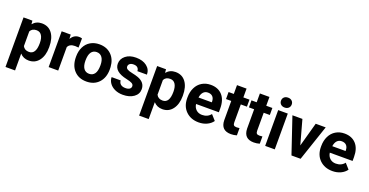

<svg xmlns="http://www.w3.org/2000/svg" viewBox="-34 -1599 5119 2663"><g transform="rotate(20 2525.0 -267.5)"><path d="M529.8 -259.3Q529.8 -137.2 474.4 -63.7Q418.9 9.8 324.7 9.8Q244.6 9.8 195.3 -45.9V203.1H54.2V-528.3H185.1L189.9 -476.6Q241.2 -538.1 323.7 -538.1Q421.4 -538.1 475.6 -465.8Q529.8 -393.6 529.8 -266.6ZM388.7 -269.5Q388.7 -343.3 362.5 -383.3Q336.4 -423.3 286.6 -423.3Q220.2 -423.3 195.3 -372.6V-156.2Q221.2 -104 287.6 -104Q388.7 -104 388.7 -269.5Z M914.1 -396Q885.3 -399.9 863.3 -399.9Q783.2 -399.9 758.3 -345.7V0H617.2V-528.3H750.5L754.4 -465.3Q796.9 -538.1 872.1 -538.1Q895.5 -538.1 916 -531.7Z M924.8 -269Q924.8 -347.7 955.1 -409.2Q985.4 -470.7 1042.2 -504.4Q1099.1 -538.1 1174.3 -538.1Q1281.2 -538.1 1348.9 -472.7Q1416.5 -407.2 1424.3 -294.9L1425.3 -258.8Q1425.3 -137.2 1357.4 -63.7Q1289.6 9.8 1175.3 9.8Q1061 9.8 992.9 -63.5Q924.8 -136.7 924.8 -262.7ZM1065.9 -258.8Q1065.9 -183.6 1094.2 -143.8Q1122.6 -104 1175.3 -104Q1226.6 -104 1255.4 -143.3Q1284.2 -182.6 1284.2 -269Q1284.2 -342.8 1255.4 -383.3Q1226.6 -423.8 1174.3 -423.8Q1122.6 -423.8 1094.2 -383.5Q1065.9 -343.3 1065.9 -258.8Z M1798.3 -146Q1798.3 -171.9 1772.7 -186.8Q1747.1 -201.7 1690.4 -213.4Q1502 -252.9 1502 -373.5Q1502 -443.8 1560.3 -491Q1618.7 -538.1 1712.9 -538.1Q1813.5 -538.1 1873.8 -490.7Q1934.1 -443.4 1934.1 -367.7H1793Q1793 -397.9 1773.4 -417.7Q1753.9 -437.5 1712.4 -437.5Q1676.8 -437.5 1657.2 -421.4Q1637.7 -405.3 1637.7 -380.4Q1637.7 -356.9 1659.9 -342.5Q1682.1 -328.1 1734.9 -317.6Q1787.6 -307.1 1823.7 -293.9Q1935.5 -252.9 1935.5 -151.9Q1935.5 -79.6 1873.5 -34.9Q1811.5 9.8 1713.4 9.8Q1647 9.8 1595.5 -13.9Q1543.9 -37.6 1514.6 -78.9Q1485.4 -120.1 1485.4 -168H1619.1Q1621.1 -130.4 1647 -110.4Q1672.9 -90.3 1716.3 -90.3Q1756.8 -90.3 1777.6 -105.7Q1798.3 -121.1 1798.3 -146Z M2502 -259.3Q2502 -137.2 2446.5 -63.7Q2391.1 9.8 2296.9 9.8Q2216.8 9.8 2167.5 -45.9V203.1H2026.4V-528.3H2157.2L2162.1 -476.6Q2213.4 -538.1 2295.9 -538.1Q2393.6 -538.1 2447.8 -465.8Q2502 -393.6 2502 -266.6ZM2360.8 -269.5Q2360.8 -343.3 2334.7 -383.3Q2308.6 -423.3 2258.8 -423.3Q2192.4 -423.3 2167.5 -372.6V-156.2Q2193.4 -104 2259.8 -104Q2360.8 -104 2360.8 -269.5Z M2832.5 9.8Q2716.3 9.8 2643.3 -61.5Q2570.3 -132.8 2570.3 -251.5V-265.1Q2570.3 -344.7 2601.1 -407.5Q2631.8 -470.2 2688.2 -504.2Q2744.6 -538.1 2816.9 -538.1Q2925.3 -538.1 2987.5 -469.7Q3049.8 -401.4 3049.8 -275.9V-218.3H2713.4Q2720.2 -166.5 2754.6 -135.3Q2789.1 -104 2841.8 -104Q2923.3 -104 2969.2 -163.1L3038.6 -85.4Q3006.8 -40.5 2952.6 -15.4Q2898.4 9.8 2832.5 9.8ZM2816.4 -423.8Q2774.4 -423.8 2748.3 -395.5Q2722.2 -367.2 2714.8 -314.5H2911.1V-325.7Q2910.2 -372.6 2885.7 -398.2Q2861.3 -423.8 2816.4 -423.8Z M3298.8 -658.2V-528.3H3389.2V-424.8H3298.8V-161.1Q3298.8 -131.8 3310.1 -119.1Q3321.3 -106.4 3353 -106.4Q3376.5 -106.4 3394.5 -109.9V-2.9Q3353 9.8 3309.1 9.8Q3160.6 9.8 3157.7 -140.1V-424.8H3080.6V-528.3H3157.7V-658.2Z M3636.7 -658.2V-528.3H3727.1V-424.8H3636.7V-161.1Q3636.7 -131.8 3647.9 -119.1Q3659.2 -106.4 3690.9 -106.4Q3714.4 -106.4 3732.4 -109.9V-2.9Q3690.9 9.8 3647 9.8Q3498.5 9.8 3495.6 -140.1V-424.8H3418.5V-528.3H3495.6V-658.2Z M3954.6 0H3813V-528.3H3954.6ZM3804.7 -665Q3804.7 -696.8 3825.9 -717.3Q3847.2 -737.8 3883.8 -737.8Q3919.9 -737.8 3941.4 -717.3Q3962.9 -696.8 3962.9 -665Q3962.9 -632.8 3941.2 -612.3Q3919.4 -591.8 3883.8 -591.8Q3848.1 -591.8 3826.4 -612.3Q3804.7 -632.8 3804.7 -665Z M4268.6 -172.4 4366.7 -528.3H4514.2L4335.9 0H4201.2L4022.9 -528.3H4170.4Z M4806.6 9.8Q4690.4 9.8 4617.4 -61.5Q4544.4 -132.8 4544.4 -251.5V-265.1Q4544.4 -344.7 4575.2 -407.5Q4606 -470.2 4662.4 -504.2Q4718.8 -538.1 4791 -538.1Q4899.4 -538.1 4961.7 -469.7Q5023.9 -401.4 5023.9 -275.9V-218.3H4687.5Q4694.3 -166.5 4728.8 -135.3Q4763.2 -104 4815.9 -104Q4897.5 -104 4943.4 -163.1L5012.7 -85.4Q4981 -40.5 4926.8 -15.4Q4872.6 9.8 4806.6 9.8ZM4790.5 -423.8Q4748.5 -423.8 4722.4 -395.5Q4696.3 -367.2 4689 -314.5H4885.3V-325.7Q4884.3 -372.6 4859.9 -398.2Q4835.4 -423.8 4790.5 -423.8Z"/></g></svg>

Font: Vazir FD
Style: Bold-FD
Weight: 700
Designer: Saber Rastikerdar
Foundry: Saber Rastikerdar
Version: Version 30.1.0